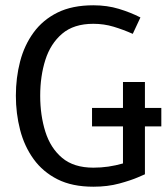

<svg xmlns="http://www.w3.org/2000/svg" viewBox="-20 -696 630 726"><path d="M328 -218V-288H445V-386H528V-288H590V-218H528V-37Q528 -37 501.5 -25.5Q475 -14 431 -2Q387 10 333 10Q253 10 197.5 -18Q142 -46 107 -94.5Q72 -143 56 -205Q40 -267 40 -334Q40 -402 56 -463.5Q72 -525 107 -573Q142 -621 197.5 -648.5Q253 -676 333 -676Q385 -676 429.5 -662.5Q474 -649 511 -630L482 -568Q446 -584 409.5 -595Q373 -606 333 -606Q259 -606 215 -568.5Q171 -531 151.5 -469.5Q132 -408 132 -334Q132 -260 151.5 -198Q171 -136 215 -99Q259 -62 333 -62Q362 -62 389.5 -66Q417 -70 445 -78V-218Z"/></svg>

Font: Epunda Sans
Style: Regular
Weight: 400
Designer: Simon Atzbach
Foundry: typofactur
Version: Version 2.204; ttfautohint (v1.8.4.7-5d5b)